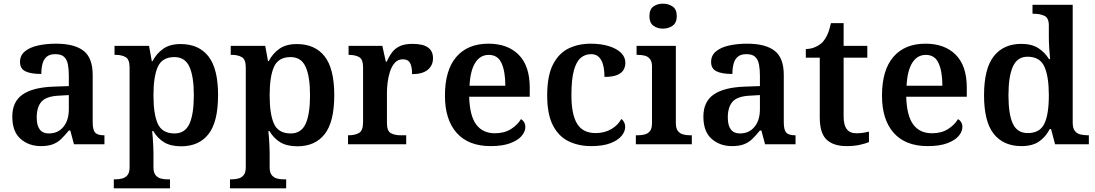

<svg xmlns="http://www.w3.org/2000/svg" viewBox="-20 -786 5968 1046"><path d="M203 10Q137 10 92 -29.5Q47 -69 47 -151Q47 -232 103 -271Q159 -310 272 -314L355 -317V-374Q355 -408 350 -434.5Q345 -461 329.5 -476Q314 -491 281 -491Q251 -491 234.5 -477Q218 -463 211.5 -438.5Q205 -414 205 -383Q148 -383 118.5 -397.5Q89 -412 89 -448Q89 -484 115.5 -506Q142 -528 186.5 -538Q231 -548 285 -548Q385 -548 435 -509.5Q485 -471 485 -377V-120Q485 -78 498.5 -63.5Q512 -49 546 -49H549V0H383L363 -75H355Q333 -48 313.5 -29Q294 -10 268 0Q242 10 203 10ZM246 -59Q296 -59 325.5 -95Q355 -131 355 -191V-268L303 -265Q233 -262 206.5 -232.5Q180 -203 180 -146Q180 -59 246 -59Z M600 240V191H610Q628 191 645.5 186.5Q663 182 674.5 168Q686 154 686 125V-418Q686 -463 664 -475Q642 -487 613 -487H604V-536H792L807 -453H811Q833 -495 869.5 -520.5Q906 -546 964 -546Q1063 -546 1115.5 -479Q1168 -412 1168 -268Q1168 -122 1116 -55.5Q1064 11 967 11Q909 11 873 -11.5Q837 -34 815 -72H809Q811 -55 812.5 -33Q814 -11 815 10Q816 31 816 46V125Q816 154 827.5 168Q839 182 856 186.5Q873 191 891 191H906V240ZM931 -59Q988 -59 1012 -111.5Q1036 -164 1036 -267Q1036 -369 1012 -422Q988 -475 930 -475Q864 -475 840 -422.5Q816 -370 816 -267Q816 -163 840 -111Q864 -59 931 -59Z M1233 240V191H1243Q1261 191 1278.5 186.5Q1296 182 1307.5 168Q1319 154 1319 125V-418Q1319 -463 1297 -475Q1275 -487 1246 -487H1237V-536H1425L1440 -453H1444Q1466 -495 1502.5 -520.5Q1539 -546 1597 -546Q1696 -546 1748.5 -479Q1801 -412 1801 -268Q1801 -122 1749 -55.5Q1697 11 1600 11Q1542 11 1506 -11.5Q1470 -34 1448 -72H1442Q1444 -55 1445.5 -33Q1447 -11 1448 10Q1449 31 1449 46V125Q1449 154 1460.5 168Q1472 182 1489 186.5Q1506 191 1524 191H1539V240ZM1564 -59Q1621 -59 1645 -111.5Q1669 -164 1669 -267Q1669 -369 1645 -422Q1621 -475 1563 -475Q1497 -475 1473 -422.5Q1449 -370 1449 -267Q1449 -163 1473 -111Q1497 -59 1564 -59Z M1876 0V-49H1879Q1913 -49 1935.5 -61.5Q1958 -74 1958 -121V-419Q1958 -463 1936.5 -475Q1915 -487 1882 -487H1879V-536H2063L2082 -450H2087Q2100 -480 2116.5 -501.5Q2133 -523 2159 -535Q2185 -547 2227 -547Q2284 -547 2311.5 -527.5Q2339 -508 2339 -469Q2339 -429 2310 -405.5Q2281 -382 2225 -382Q2225 -423 2214 -443Q2203 -463 2175 -463Q2148 -463 2131 -444Q2114 -425 2104.5 -395.5Q2095 -366 2091.5 -335Q2088 -304 2088 -283V-116Q2088 -72 2109.5 -60.5Q2131 -49 2162 -49H2193V0Z M2653 10Q2532 10 2468 -62Q2404 -134 2404 -265Q2404 -404 2466 -476Q2528 -548 2641 -548Q2746 -548 2806 -487.5Q2866 -427 2866 -308V-259H2536Q2539 -155 2574.5 -107.5Q2610 -60 2676 -60Q2728 -60 2764 -83Q2800 -106 2818 -137Q2829 -131 2835.5 -120Q2842 -109 2842 -94Q2842 -69 2821.5 -45Q2801 -21 2759 -5.5Q2717 10 2653 10ZM2733 -319Q2733 -396 2712.5 -441.5Q2692 -487 2643 -487Q2596 -487 2569 -444Q2542 -401 2538 -319Z M3201 10Q3131 10 3076.5 -17Q3022 -44 2991.5 -104.5Q2961 -165 2961 -266Q2961 -373 2992.5 -434.5Q3024 -496 3077.5 -522Q3131 -548 3198 -548Q3253 -548 3296 -535Q3339 -522 3363 -498.5Q3387 -475 3387 -444Q3387 -422 3376.5 -404.5Q3366 -387 3341 -377Q3316 -367 3273 -367Q3273 -401 3266.5 -429Q3260 -457 3244 -474Q3228 -491 3200 -491Q3168 -491 3144 -471Q3120 -451 3106.5 -402.5Q3093 -354 3093 -267Q3093 -163 3124 -112Q3155 -61 3225 -61Q3274 -61 3311 -83Q3348 -105 3365 -138Q3375 -131 3380.5 -119.5Q3386 -108 3386 -95Q3386 -70 3366.5 -46Q3347 -22 3306 -6Q3265 10 3201 10Z M3444 0V-49H3457Q3474 -49 3492 -53.5Q3510 -58 3521 -72Q3532 -86 3532 -115V-424Q3532 -451 3520.5 -465Q3509 -479 3491.5 -483Q3474 -487 3457 -487H3448V-536H3662V-115Q3662 -86 3673.5 -72Q3685 -58 3702 -53.5Q3719 -49 3738 -49H3749V0ZM3591 -630Q3561 -630 3539.5 -646Q3518 -662 3518 -698Q3518 -735 3539.5 -750.5Q3561 -766 3591 -766Q3622 -766 3644.5 -750.5Q3667 -735 3667 -698Q3667 -662 3644.5 -646Q3622 -630 3591 -630Z M3968 10Q3902 10 3857 -29.5Q3812 -69 3812 -151Q3812 -232 3868 -271Q3924 -310 4037 -314L4120 -317V-374Q4120 -408 4115 -434.5Q4110 -461 4094.5 -476Q4079 -491 4046 -491Q4016 -491 3999.5 -477Q3983 -463 3976.5 -438.5Q3970 -414 3970 -383Q3913 -383 3883.5 -397.5Q3854 -412 3854 -448Q3854 -484 3880.5 -506Q3907 -528 3951.5 -538Q3996 -548 4050 -548Q4150 -548 4200 -509.5Q4250 -471 4250 -377V-120Q4250 -78 4263.5 -63.5Q4277 -49 4311 -49H4314V0H4148L4128 -75H4120Q4098 -48 4078.5 -29Q4059 -10 4033 0Q4007 10 3968 10ZM4011 -59Q4061 -59 4090.5 -95Q4120 -131 4120 -191V-268L4068 -265Q3998 -262 3971.5 -232.5Q3945 -203 3945 -146Q3945 -59 4011 -59Z M4592 10Q4521 10 4483.5 -25Q4446 -60 4446 -147V-472H4370V-519Q4397 -519 4421 -529.5Q4445 -540 4461 -556Q4477 -574 4488 -598.5Q4499 -623 4507 -660H4576V-536H4705V-472H4576V-152Q4576 -105 4593 -82.5Q4610 -60 4645 -60Q4664 -60 4681 -62.5Q4698 -65 4714 -69V-12Q4699 -5 4666.5 2.5Q4634 10 4592 10Z M5034 10Q4913 10 4849 -62Q4785 -134 4785 -265Q4785 -404 4847 -476Q4909 -548 5022 -548Q5127 -548 5187 -487.5Q5247 -427 5247 -308V-259H4917Q4920 -155 4955.5 -107.5Q4991 -60 5057 -60Q5109 -60 5145 -83Q5181 -106 5199 -137Q5210 -131 5216.5 -120Q5223 -109 5223 -94Q5223 -69 5202.5 -45Q5182 -21 5140 -5.5Q5098 10 5034 10ZM5114 -319Q5114 -396 5093.5 -441.5Q5073 -487 5024 -487Q4977 -487 4950 -444Q4923 -401 4919 -319Z M5545 10Q5447 10 5394 -56.5Q5341 -123 5341 -267Q5341 -412 5394 -479.5Q5447 -547 5544 -547Q5601 -547 5637 -523.5Q5673 -500 5695 -464H5701Q5698 -491 5696 -524.5Q5694 -558 5694 -582V-647Q5694 -689 5669.5 -700Q5645 -711 5613 -711H5605V-760H5824V-118Q5824 -88 5835.5 -73Q5847 -58 5866 -53.5Q5885 -49 5907 -49H5912V0H5728L5706 -83H5699Q5677 -40 5640.5 -15Q5604 10 5545 10ZM5579 -61Q5645 -61 5669.5 -112Q5694 -163 5694 -267Q5694 -370 5669.5 -423.5Q5645 -477 5578 -477Q5522 -477 5498 -423Q5474 -369 5474 -267Q5474 -163 5498 -112Q5522 -61 5579 -61Z"/></svg>

Font: Noto Serif Vithkuqi SemiBold
Style: Regular
Weight: 600
Version: Version 1.005